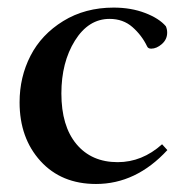

<svg xmlns="http://www.w3.org/2000/svg" viewBox="-20 -466 479 498"><path d="M229 11.2Q139.2 11.2 85 -48.3Q30.8 -107.9 30.8 -200.7Q30.8 -266.1 59.1 -321.3Q87.4 -376.5 144 -411.4Q200.7 -446.3 274.9 -446.3Q319.8 -446.3 356.2 -432.4Q392.6 -418.5 410.2 -397.9Q413.6 -390.1 413.6 -381.3Q413.6 -363.8 399.9 -351.8Q386.2 -339.8 372.1 -339.8Q363.8 -339.8 361.3 -346.2Q347.7 -374.5 323.5 -395.8Q299.3 -417 264.2 -417Q209.5 -417 174.3 -360.6Q139.2 -304.2 139.2 -223.6Q139.2 -139.2 178.2 -92.3Q217.3 -45.4 285.2 -45.4Q348.6 -45.4 400.4 -91.8L414.1 -76.7Q333 11.2 229 11.2Z"/></svg>

Font: Elstob Medium
Style: Regular
Weight: 500
Designer: Peter S. Baker
Version: Version 1.015